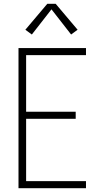

<svg xmlns="http://www.w3.org/2000/svg" viewBox="-20 -987 540 1007"><path d="M77 0V-735H431V-698H117V-401H377V-364H117V-37H431V0ZM147 -806 113 -831 228 -967H272L387 -831L353 -806L250 -938Z"/></svg>

Font: Iosevka SS04 Extralight
Style: Regular
Weight: 200
Monospace: yes
Designer: Belleve Invis
Foundry: Belleve Invis
Version: Version 19.0.0; ttfautohint (v1.8.4)